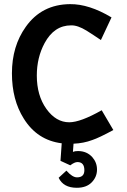

<svg xmlns="http://www.w3.org/2000/svg" viewBox="-20 -680 609 919"><path d="M347.7 218.8Q283.2 218.8 260.7 170.9L297.9 136.7Q326.2 168.9 348.6 168.9Q383.8 168.9 383.8 134.8Q383.8 95.7 350.6 95.7Q336.9 95.7 316.4 111.3L269.5 89.8L275.4 5.9Q158.2 -8.8 93.8 -112.3Q37.1 -202.1 37.1 -329.1Q37.1 -459 103.5 -551.8Q179.7 -659.2 315.4 -660.2Q406.2 -661.1 513.7 -596.7L462.9 -488.3Q428.7 -511.7 394.5 -533.2Q351.6 -559.6 320.3 -558.6Q239.3 -558.6 193.4 -473.6Q156.2 -404.3 156.2 -318.4Q156.2 -222.7 202.1 -158.7Q248 -94.7 311.5 -94.7Q365.2 -94.7 466.8 -152.3L522.5 -57.6Q454.1 -20.5 421.9 -9.8Q379.9 5.9 332 7.8L329.1 46.9Q337.9 43 353.5 43Q395.5 43 421.9 72.3Q444.3 97.7 444.3 131.8Q444.3 167 418.9 192.9Q393.6 218.8 347.7 218.8Z"/></svg>

Font: Puritan
Style: Bold
Weight: 700
Version: 2.1